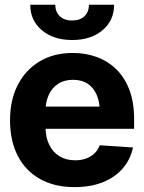

<svg xmlns="http://www.w3.org/2000/svg" viewBox="-20 -775 603 806"><path d="M292.8 10.5Q208.9 10.5 148 -23.6Q87.1 -57.7 54.6 -120.8Q22.1 -183.9 22.1 -270.3Q22.1 -354.6 54.5 -418.1Q87 -481.6 146.2 -517.2Q205.4 -552.7 285.5 -552.7Q339.7 -552.7 386.6 -535.5Q433.4 -518.3 468.6 -483.7Q503.7 -449.2 523.3 -397.3Q543 -345.3 543 -275.6V-234.2H82.2V-327.5H469.7L399.2 -303.1Q399.2 -344.9 386.5 -375.5Q373.8 -406.2 348.8 -423.1Q323.8 -440 286.7 -440Q249.6 -440 223.8 -423Q198 -406 184.6 -376.5Q171.1 -347.1 171.1 -309V-243Q171.1 -198.8 186.6 -167.3Q202.1 -135.7 230.1 -118.9Q258.1 -102.1 295.1 -102.1Q320.2 -102.1 340.8 -109.3Q361.3 -116.5 376.2 -130.7Q391 -144.8 398.6 -165.2L538.3 -155.9Q527.6 -105.5 495.3 -68Q462.9 -30.6 411.6 -10Q360.3 10.5 292.8 10.5ZM283 -607Q204.7 -607 155.9 -648Q107 -689 107 -755.1H212.1Q212.1 -724.8 231.2 -706.8Q250.2 -688.9 283 -688.9Q315.2 -688.9 334.3 -706.8Q353.3 -724.8 353.3 -755.1H459Q459 -689 410.3 -648Q361.6 -607 283 -607Z"/></svg>

Font: Inter Tight
Style: Regular
Weight: 400
Designer: Rasmus Andersson
Foundry: rsms
Version: Version 3.002